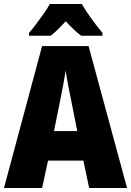

<svg xmlns="http://www.w3.org/2000/svg" viewBox="-20 -1040 660 967"><path d="M429 -93 400 -231H222L192 -93H0L192 -808H426L620 -93ZM340 -527Q332 -564 323.5 -608.5Q315 -653 311 -685Q306 -654 298 -610.5Q290 -567 282 -529L252 -380H369ZM392 -1020Q411 -987 439 -948Q467 -909 496 -874V-860H389Q371 -873 352 -891Q333 -909 311 -933Q288 -908 269.5 -890Q251 -872 235 -860H126V-874Q141 -891 161.5 -918Q182 -945 201.5 -973Q221 -1001 231 -1020Z"/></svg>

Font: Noto Sans Kannada UI Condensed Black
Style: Regular
Weight: 900
Width: 3
Designer: Jelle Bosma - Monotype Design Team
Foundry: Monotype Imaging Inc.
Version: Version 2.005; ttfautohint (v1.8.4.7-5d5b)